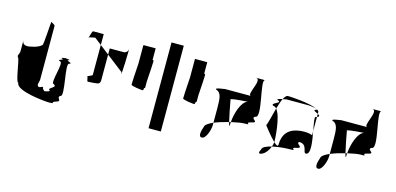

<svg xmlns="http://www.w3.org/2000/svg" viewBox="-59 -1113 2618 1269"><g transform="rotate(15 1250.5 -478.5)"><path d="M35 -416C47 -404 62 -255 80 -255C80 -200 279 -182 310 -182C358 -182 311 -188 354 -200C397 -212 342 -227 372 -244C404 -244 342 -464 372 -464C404 -472 338 -479 362 -485C380 -489 352 -492 340 -493C329 -492 301 -489 318 -485C344 -479 279 -472 309 -464C341 -464 279 -307 309 -307C341 -290 273 -275 291 -262C303 -254 277 -249 260 -246C259 -250 242 -258 246 -271C232 -271 221 -256 211 -268C201 -280 214 -295 214 -312V-680C214 -688 193 -695 188 -701C184 -707 177 -538 170 -538C156 -524 131 -513 95 -507C69 -501 40 -503 40 -536V-460C40 -443 23 -428 35 -416ZM340 -493C345 -494 347 -494 340 -494C333 -494 335 -494 340 -493Z M448 -662C449 -661 451 -663 452 -666C449 -665 447 -663 448 -662ZM452 -666C460 -669 479 -671 494 -675L542 -638V-712H470C463 -712 457 -678 452 -666ZM470 -694ZM510 -412C516 -406 514 -381 522 -381C531 -381 589 -384 596 -390C602 -396 605 -404 605 -412V-589L542 -638V-434C542 -425 504 -418 510 -412ZM605 -589 720 -500C728 -500 714 -497 721 -490C727 -484 730 -647 730 -661C729 -644 715 -631 699 -631H605ZM730 -661C730 -661 730 -662 730 -662C730 -662 730 -662 730 -662Z M806 -438C806 -428 876 -420 887 -420C889 -420 891 -427 893 -438H898V-484C903 -542 906 -620 906 -626C906 -628 903 -630 898 -632V-710H814V-583C809 -525 806 -444 806 -438Z M989 -188H1073V-775H989Z M1159 -438C1159 -428 1229 -420 1240 -420C1242 -420 1244 -427 1246 -438H1251V-484C1256 -542 1259 -620 1259 -626C1259 -628 1256 -630 1251 -632V-710H1167V-583C1162 -525 1159 -444 1159 -438Z M1339 -289C1321 -241 1325 -210 1355 -222C1376 -235 1394 -286 1394 -318V-334C1362 -320 1339 -305 1339 -289ZM1356 -550C1395 -538 1393 -490 1394 -430V-334C1423 -346 1459 -357 1493 -365C1484 -402 1470 -473 1463 -514C1484 -521 1550 -525 1578 -527C1534 -516 1508 -426 1504 -368C1543 -377 1576 -382 1588 -382C1657 -382 1584 -388 1632 -400C1696 -412 1615 -426 1651 -444C1702 -444 1615 -694 1651 -694H1588C1639 -694 1552 -569 1588 -569H1401C1435 -569 1332 -563 1356 -550ZM1457 -509C1456 -510 1456 -511 1457 -512ZM1493 -365C1499 -341 1503 -332 1503 -352C1503 -357 1504 -362 1504 -368C1500 -367 1497 -366 1493 -365Z M1735 -409C1735 -409 1783 -345 1816 -314V-318C1816 -335 1809 -486 1770 -532C1755 -478 1743 -420 1735 -409ZM1744 -244C1727 -216 1739 -210 1761 -222C1780 -231 1798 -256 1808 -282C1773 -274 1744 -262 1744 -244ZM1745 -545C1754 -545 1763 -540 1770 -532C1778 -559 1786 -584 1795 -603C1778 -600 1758 -595 1763 -589C1812 -577 1722 -562 1745 -545ZM1795 -603C1814 -607 1830 -608 1807 -608H1974C1971 -608 2013 -605 2027 -599C1974 -625 1845 -632 1825 -632C1814 -632 1804 -621 1795 -603ZM1808 -282C1855 -293 1905 -295 1916 -295C1989 -295 1925 -301 1955 -313C2029 -325 1951 -340 1974 -358C2035 -358 2014 -295 2036 -295C2072 -295 2058 -381 2045 -452V-423C2023 -434 1969 -436 1929 -424C1884 -412 1847 -377 1847 -306C1847 -290 1834 -297 1816 -314C1815 -304 1812 -293 1808 -282ZM2018 -589C2013 -583 2032 -576 2045 -569V-580C2045 -587 2040 -592 2031 -597C2034 -595 2031 -592 2018 -589ZM2027 -599C2028 -598 2030 -598 2031 -597C2030 -598 2029 -598 2027 -599ZM2036 -545C2027 -545 2036 -502 2045 -452V-548ZM2045 -548C2065 -556 2058 -562 2045 -569Z M2135 -289C2117 -241 2121 -210 2151 -222C2172 -235 2190 -286 2190 -318V-334C2158 -320 2135 -305 2135 -289ZM2152 -550C2191 -538 2189 -490 2190 -430V-334C2219 -346 2255 -357 2289 -365C2280 -402 2266 -473 2259 -514C2280 -521 2346 -525 2374 -527C2330 -516 2304 -426 2300 -368C2339 -377 2372 -382 2384 -382C2453 -382 2380 -388 2428 -400C2492 -412 2411 -426 2447 -444C2498 -444 2411 -694 2447 -694H2384C2435 -694 2348 -569 2384 -569H2197C2231 -569 2128 -563 2152 -550ZM2253 -509C2252 -510 2252 -511 2253 -512ZM2289 -365C2295 -341 2299 -332 2299 -352C2299 -357 2300 -362 2300 -368C2296 -367 2293 -366 2289 -365Z"/></g></svg>

Font: bitstorm
Style: excn
Weight: 400
Version: Version 0.2